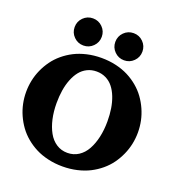

<svg xmlns="http://www.w3.org/2000/svg" viewBox="-144 -916 953 1040"><g transform="rotate(20 332.0 -395.5)"><path d="M159.5 -778Q182.4 -800.8 214.8 -800.8Q247.3 -800.8 270.1 -778Q293 -755.1 293 -722.7Q293 -690.2 270.1 -667.4Q247.3 -644.5 214.8 -644.5Q182.4 -644.5 159.5 -667.4Q136.7 -690.2 136.7 -722.7Q136.7 -755.1 159.5 -778ZM393.9 -778Q416.7 -800.8 449.2 -800.8Q481.7 -800.8 504.5 -778Q527.3 -755.1 527.3 -722.7Q527.3 -690.2 504.5 -667.4Q481.7 -644.5 449.2 -644.5Q416.7 -644.5 393.9 -667.4Q371.1 -690.2 371.1 -722.7Q371.1 -755.1 393.9 -778ZM248.7 -606.1Q288.3 -615.2 332 -615.2Q375.7 -615.2 415.4 -606.1Q455.1 -596.9 487.2 -580.6Q519.3 -564.2 546.4 -541.5Q573.5 -518.8 593.3 -491.3Q613 -463.9 626.8 -433Q640.6 -402.1 647.5 -369.3Q654.3 -336.4 654.3 -302.7Q654.3 -269 647.5 -236.2Q640.6 -203.4 626.8 -172.5Q613 -141.6 593.3 -114.1Q573.5 -86.7 546.4 -64Q519.3 -41.3 487.2 -24.9Q455.1 -8.5 415.4 0.6Q375.7 9.8 332 9.8Q288.3 9.8 248.7 0.6Q209 -8.5 176.9 -24.9Q144.8 -41.3 117.7 -64Q90.6 -86.7 70.8 -114.1Q51 -141.6 37.2 -172.5Q23.4 -203.4 16.6 -236.2Q9.8 -269 9.8 -302.7Q9.8 -336.4 16.6 -369.3Q23.4 -402.1 37.2 -433Q51 -463.9 70.8 -491.3Q90.6 -518.8 117.7 -541.5Q144.8 -564.2 176.9 -580.6Q209 -596.9 248.7 -606.1ZM185.5 -302.7Q185.5 -253.9 194.9 -211.8Q204.3 -169.7 222.2 -137.5Q240 -105.2 268.2 -86.8Q296.4 -68.4 332 -68.4Q367.7 -68.4 395.9 -86.8Q424.1 -105.2 441.9 -137.5Q459.7 -169.7 469.1 -211.8Q478.5 -253.9 478.5 -302.7Q478.5 -341.8 473 -376.5Q467.5 -411.1 455.8 -440.8Q444.1 -470.5 427.1 -491.7Q410.2 -512.9 385.9 -525Q361.6 -537.1 332 -537.1Q302.5 -537.1 278.2 -525Q253.9 -512.9 236.9 -491.7Q220 -470.5 208.3 -440.8Q196.5 -411.1 191 -376.5Q185.5 -341.8 185.5 -302.7Z"/></g></svg>

Font: Orelega One
Style: Regular
Weight: 400
Version: Version 1.1 ; ttfautohint (v1.8.3)